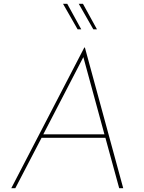

<svg xmlns="http://www.w3.org/2000/svg" viewBox="-20 -982 749 1002"><path d="M530 -263H197L60 0H39L420 -734H423L623 0H602ZM525 -281 415 -684 206 -281ZM404 -829H385L309 -962H331ZM486 -829H467L391 -962H413Z"/></svg>

Font: Josefin Sans Thin
Style: Italic
Weight: 200
Italic angle: -7°
Designer: Santiago Orozco
Foundry: Typemade
Version: Version 2.000